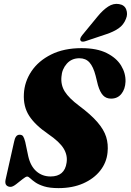

<svg xmlns="http://www.w3.org/2000/svg" viewBox="-20 -959 674 989"><path d="M281.5 10Q236 10 207.2 1Q178.5 -8 161.8 -19.8Q145 -31.5 135.8 -40.5Q126.5 -49.5 120 -49.5Q112.5 -49.5 96.2 -36.2Q80 -23 62.8 -9.8Q45.5 3.5 34.5 3.5Q20.5 3.5 12.8 -5Q5 -13.5 8.5 -32.5L52.5 -228.5Q55.5 -245 62.2 -255Q69 -265 81 -265Q93.5 -265 99 -257Q104.5 -249 110 -228L125.5 -154.5Q137 -103.5 167.2 -76.8Q197.5 -50 240.5 -50Q313 -50 323 -121Q329 -159 307.8 -194Q286.5 -229 228.5 -268.5Q160.5 -315 130 -362.8Q99.5 -410.5 103 -475Q106 -538 142 -591.8Q178 -645.5 243.5 -678.2Q309 -711 400 -711Q479 -711 529.5 -685.8Q580 -660.5 604 -621Q628 -581.5 626.5 -538Q625 -500.5 605.5 -475.8Q586 -451 552 -451Q526.5 -451 510.8 -467.8Q495 -484.5 484.5 -520.5L472.5 -569Q460.5 -615.5 441 -637.2Q421.5 -659 389 -659Q349 -659 324 -630.8Q299 -602.5 296.5 -563.5Q292.5 -521 314 -487Q335.5 -453 387 -414.5Q448 -369 481.5 -330.2Q515 -291.5 526.8 -254Q538.5 -216.5 534 -174Q529 -121.5 496.2 -80Q463.5 -38.5 408.5 -14.2Q353.5 10 281.5 10ZM483 -874.5Q510 -907.5 537.2 -925.2Q564.5 -943 593 -938Q621.5 -933.5 630.2 -910Q639 -886.5 629 -862.5Q617 -831 590.8 -813Q564.5 -795 528 -783L420.5 -747Q412.5 -744 404.8 -744.5Q397 -745 394.5 -751Q391.5 -757 395 -764.2Q398.5 -771.5 404.5 -779Z"/></svg>

Font: Fraunces 144pt Soft Black
Style: Italic
Weight: 900
Italic angle: -16°
Version: Version 1.000;[b76b70a41]